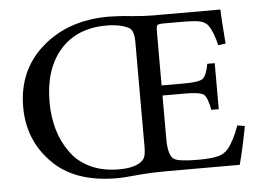

<svg xmlns="http://www.w3.org/2000/svg" viewBox="-49 -724 1074 798"><g transform="rotate(-5 488.0 -325.0)"><path d="M925 -164 956 -159Q940 -73 921 0H612Q554 0 509 4Q436 11 408 11Q232 11 139 -84Q45 -179 45 -317Q45 -471 154 -566Q262 -660 428 -661Q444 -661 461 -660Q477 -659 496 -658Q514 -656 525 -655Q580 -650 617 -650H897Q897 -622 906 -507L875 -503Q861 -562 842 -587Q832 -602 808 -608Q784 -613 731 -613H659Q636 -613 631 -609Q626 -604 626 -582V-357H720Q782 -357 798 -369Q814 -381 823 -430H854V-238H823Q813 -291 798 -303Q782 -315 720 -315H626V-135Q626 -64 650 -49Q669 -36 751 -36Q805 -36 832 -43Q858 -49 875 -68Q901 -98 925 -164ZM533 -108V-548Q533 -594 513 -606Q478 -625 418 -625Q296 -625 226 -546Q156 -466 156 -329Q156 -268 171 -215Q186 -162 217 -119Q247 -75 299 -50Q351 -25 419 -25Q471 -25 498 -39Q518 -48 526 -63Q533 -77 533 -108Z"/></g></svg>

Font: Shafarik
Style: Regular
Weight: 400
Version: Version 1.001; ttfautohint (v1.8.4.7-5d5b)